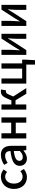

<svg xmlns="http://www.w3.org/2000/svg" viewBox="1712 -2316 797 4260"><g transform="rotate(-90 2110.0 -185.5)"><path d="M311 14C374 14 439 -10 490 -55L442 -132C409 -103 368 -82 322 -82C231 -82 167 -158 167 -275C167 -391 233 -469 326 -469C363 -469 394 -452 424 -426L481 -501C441 -536 390 -564 320 -564C175 -564 48 -458 48 -275C48 -92 162 14 311 14Z M723 14C789 14 848 -20 898 -63H902L911 0H1005V-331C1005 -478 942 -564 805 -564C717 -564 640 -528 583 -492L626 -414C673 -444 727 -470 785 -470C866 -470 889 -414 890 -351C661 -326 561 -265 561 -146C561 -49 628 14 723 14ZM758 -78C709 -78 672 -100 672 -155C672 -216 727 -258 890 -277V-143C845 -101 806 -78 758 -78Z M1168 0H1283V-234H1519V0H1635V-551H1519V-335H1283V-551H1168Z M1808 0H1923V-239H2015L2160 0H2286L2100 -289L2141 -384C2166 -445 2188 -453 2217 -453C2225 -453 2230 -452 2236 -450L2255 -558C2246 -562 2232 -564 2219 -564C2153 -564 2110 -545 2065 -447L2012 -331H1923V-551H1808Z M2807 193H2905L2917 -18V-92H2834V-551H2719V-92H2500V-551H2385V0H2807Z M3023 0H3129L3316 -289C3336 -321 3366 -372 3386 -406H3391C3386 -335 3379 -262 3379 -205V0H3491V-551H3385L3198 -262C3179 -229 3148 -178 3128 -145H3124C3128 -215 3135 -288 3135 -345V-551H3023Z M3665 0H3771L3958 -289C3978 -321 4008 -372 4028 -406H4033C4028 -335 4021 -262 4021 -205V0H4133V-551H4027L3840 -262C3821 -229 3790 -178 3770 -145H3766C3770 -215 3777 -288 3777 -345V-551H3665Z"/></g></svg>

Font: Noto Sans CJK TC Medium
Style: Regular
Weight: 500
Designer: Ryoko NISHIZUKA 西塚涼子 (kana, bopomofo & ideographs); Paul D. Hunt (Latin, Greek & Cyrillic); Sandoll Communications 산돌커뮤니
Foundry: Adobe
Version: Version 2.004;hotconv 1.0.118;makeotfexe 2.5.65603